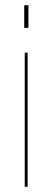

<svg xmlns="http://www.w3.org/2000/svg" viewBox="-20 -513 203 737"><path d="M86 204H75V-311H86ZM73 -493H89V-406H73Z"/></svg>

Font: HK Grotesk Thin
Style: Regular
Weight: 100
Designer: Alfredo Marco Pradil
Foundry: Hanken Design Co.
Version: Version 3.001